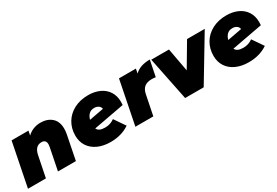

<svg xmlns="http://www.w3.org/2000/svg" viewBox="34 -1322 3024 2096"><g transform="rotate(-30 1545.5 -273.5)"><path d="M666 -371Q666 -337 659 -302L599 0H373L428 -275Q432 -299 432 -308Q432 -367 375 -367Q295 -367 274 -263L221 0H-5L104 -547H317L306 -492Q341 -525 383.5 -541Q426 -557 470 -557Q559 -557 612.5 -509Q666 -461 666 -371Z M1349 -313Q1349 -301 1347 -275L960 -203Q971 -179 996 -168Q1021 -157 1062 -157Q1127 -157 1178 -195L1272 -58Q1172 10 1034 10Q944 10 875.5 -21Q807 -52 769.5 -109Q732 -166 732 -243Q732 -333 774.5 -404.5Q817 -476 894.5 -516.5Q972 -557 1073 -557Q1152 -557 1214.5 -529Q1277 -501 1313 -446Q1349 -391 1349 -313ZM958 -313 1140 -347Q1135 -374 1113.5 -388.5Q1092 -403 1061 -403Q1019 -403 994 -378.5Q969 -354 958 -313Z M1852 -557 1812 -357Q1787 -361 1763 -361Q1705 -361 1671.5 -335.5Q1638 -310 1626 -253L1575 0H1349L1458 -547H1671L1660 -491Q1727 -557 1852 -557Z M2539 -547 2210 0H1976L1865 -547H2088L2142 -253L2316 -547Z M3091 -313Q3091 -301 3089 -275L2702 -203Q2713 -179 2738 -168Q2763 -157 2804 -157Q2869 -157 2920 -195L3014 -58Q2914 10 2776 10Q2686 10 2617.5 -21Q2549 -52 2511.5 -109Q2474 -166 2474 -243Q2474 -333 2516.5 -404.5Q2559 -476 2636.5 -516.5Q2714 -557 2815 -557Q2894 -557 2956.5 -529Q3019 -501 3055 -446Q3091 -391 3091 -313ZM2700 -313 2882 -347Q2877 -374 2855.5 -388.5Q2834 -403 2803 -403Q2761 -403 2736 -378.5Q2711 -354 2700 -313Z"/></g></svg>

Font: Montserrat Alternates Black
Style: Italic
Weight: 900
Italic angle: -11.3°
Designer: Julieta Ulanovsky
Foundry: Julieta Ulanovsky
Version: Version 7.200